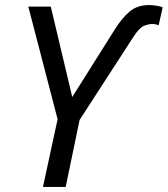

<svg xmlns="http://www.w3.org/2000/svg" viewBox="-20 -740 664 760"><path d="M150 0 208 -268 92 -714H181L266 -356L436 -626Q464 -670 494 -695Q524 -720 571 -720Q581 -720 598.5 -717.5Q616 -715 624 -711L608 -640Q596 -645 582 -645Q569 -645 550.5 -638Q532 -631 508 -594L295 -265L240 0Z"/></svg>

Font: Noto IKEA Latin
Style: Italic
Weight: 400
Italic angle: -12°
Designer: Monotype Design Team
Foundry: Monotype Imaging Inc.
Version: Version 1.0